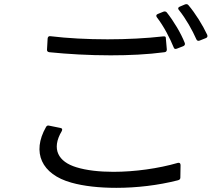

<svg xmlns="http://www.w3.org/2000/svg" viewBox="-20 -890 1040 923"><path d="M970 -707C977 -710 979 -715 976 -723C954 -770 919 -826 886 -865C882 -870 877 -871 870 -869L844 -858C836 -855 834 -848 840 -842C874 -800 905 -744 924 -701C927 -694 933 -692 940 -695ZM861 -668C868 -671 871 -677 868 -684C850 -730 816 -787 782 -830C778 -835 772 -836 766 -834L739 -823C731 -820 729 -814 734 -807C768 -763 797 -706 815 -662C817 -655 823 -653 830 -656ZM782 -652C781 -668 778 -694 777 -709C777 -714 772 -716 764 -715C685 -706 591 -701 497 -701C400 -701 304 -706 222 -716C214 -717 210 -713 209 -705C208 -690 207 -667 206 -652C205 -645 209 -640 217 -639C305 -630 408 -624 512 -624C600 -624 689 -628 771 -639C779 -640 782 -645 782 -652ZM323 -12C383 5 458 13 539 13C636 13 740 1 834 -23C843 -25 847 -29 847 -36L848 -96C848 -105 843 -109 835 -107C742 -80 628 -64 525 -64C458 -64 395 -71 347 -86C261 -112 225 -173 277 -260C281 -268 279 -274 270 -275L216 -286C209 -288 204 -285 201 -279C132 -158 179 -52 323 -12Z"/></svg>

Font: LINE Seed JP_OTF Regular
Style: Regular
Weight: 400
Designer: LY Corporation & Fontrix & Fontworks
Version: Version 1.002